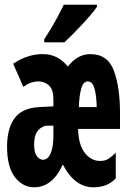

<svg xmlns="http://www.w3.org/2000/svg" viewBox="-20 -786 540 816"><path d="M254 -606Q288 -638 330 -683Q372 -728 392 -757V-766H251Q235 -732 214.5 -695.5Q194 -659 168 -619V-606ZM247 -87Q297 10 377 10Q437 10 472 -28V-137Q456 -121 441.5 -111.5Q427 -102 406 -102Q366 -102 339.5 -137.5Q313 -173 312 -238H490V-306Q490 -415 464 -485.5Q438 -556 364 -556Q309 -556 268 -503Q227 -556 162 -556Q96 -556 36 -515L79 -417Q111 -440 143 -440Q170 -440 188.5 -422.5Q207 -405 207 -364V-334L147 -331Q74 -327 42 -283.5Q10 -240 10 -163Q10 -76 43.5 -33Q77 10 125 10Q203 10 247 -87ZM353 -440Q373 -440 381.5 -410Q390 -380 391 -331H315Q317 -381 325.5 -410.5Q334 -440 353 -440ZM125 -171Q125 -214 143 -233Q161 -252 181 -252H207V-208Q207 -163 195.5 -135Q184 -107 162 -107Q149 -107 137 -122Q125 -137 125 -171Z"/></svg>

Font: Noto Sans Mono UI Condensed
Style: Bold
Weight: 700
Width: 3
Designer: Monotype Design team
Foundry: Monotype Imaging Inc.
Version: 1.000